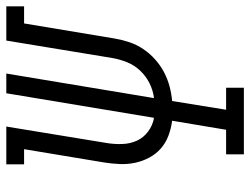

<svg xmlns="http://www.w3.org/2000/svg" viewBox="-110 -664 775 594"><g transform="rotate(-90 277.0 -367.5)"><path d="M96 0V-55H172L200 -222Q176 -225 153.5 -233.5Q131 -242 114 -257Q97 -272 86 -292.5Q75 -313 70 -336Q65 -359 66 -384Q67 -409 71 -433L112 -680H65V-735H182L131 -424Q127 -400 128 -375.5Q129 -351 138.5 -330.5Q148 -310 167 -296Q186 -282 209 -278L285 -735H346L270 -278Q294 -281 316 -292Q338 -303 355 -321Q372 -339 381 -361.5Q390 -384 394 -407L448 -735H554V-680H501L454 -398Q450 -375 442.5 -353Q435 -331 421.5 -311Q408 -291 389.5 -274.5Q371 -258 350 -247Q329 -236 306.5 -230Q284 -224 261 -222L234 -55H302V0Z"/></g></svg>

Font: Iosevka Slab Light Oblique
Style: Regular
Weight: 300
Italic angle: -9°
Monospace: yes
Designer: Belleve Invis
Foundry: Belleve Invis
Version: Version 11.1.1; ttfautohint (v1.8.3)